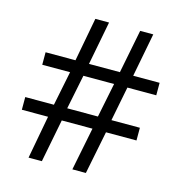

<svg xmlns="http://www.w3.org/2000/svg" viewBox="-106 -810 858 906"><g transform="rotate(15 323.0 -357.0)"><path d="M468 -714 426 -501H275L316 -714H249L209 -501H63V-440H199L165 -272H25V-210H153L114 0H179L220 -210H370L328 0H394L436 -210H585V-272H446L479 -440H620V-501H491L532 -714ZM264 -440H414L380 -272H230Z"/></g></svg>

Font: Frost Regular
Style: Regular
Weight: 400
Designer: Lee Frost
Foundry: Lee Frost for Ice Communication Norge AS
Version: Version 2.011;hotconv 1.0.107;makeotfexe 2.5.65593